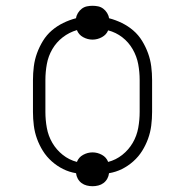

<svg xmlns="http://www.w3.org/2000/svg" viewBox="-20 -597 640 664"><path d="M300 47Q290 47 280 44.5Q270 42 262 36Q254 30 249 21Q244 12 243 2Q219 -2 198 -12.5Q177 -23 159 -39Q141 -55 128.5 -75Q116 -95 108 -117Q100 -139 97 -162.5Q94 -186 94 -210V-320Q94 -344 97 -367.5Q100 -391 108 -413Q116 -435 128.5 -455.5Q141 -476 159 -491.5Q177 -507 198.5 -517.5Q220 -528 243 -534Q244 -543 249.5 -552Q255 -561 263 -567Q271 -573 280.5 -575Q290 -577 300 -577Q310 -577 319.5 -575Q329 -573 337 -567Q345 -561 350.5 -552Q356 -543 357 -534Q380 -528 401.5 -517.5Q423 -507 441 -491.5Q459 -476 471.5 -455.5Q484 -435 492 -413Q500 -391 503 -367.5Q506 -344 506 -320V-210Q506 -186 503 -162.5Q500 -139 492 -117Q484 -95 471.5 -75Q459 -55 441 -39Q423 -23 402 -12.5Q381 -2 357 2Q356 12 351 21Q346 30 338 36Q330 42 320 44.5Q310 47 300 47ZM246 -37Q252 -53 267.5 -61.5Q283 -70 300 -70Q317 -70 332.5 -61.5Q348 -53 354 -37Q381 -44 403 -61.5Q425 -79 439 -103Q453 -127 458 -154.5Q463 -182 463 -210V-320Q463 -348 458 -375Q453 -402 439 -426.5Q425 -451 403 -468Q381 -485 354 -492Q348 -477 332.5 -468.5Q317 -460 300 -460Q283 -460 267.5 -468.5Q252 -477 246 -493Q219 -485 197 -468Q175 -451 161 -427Q147 -403 142 -375.5Q137 -348 137 -320V-210Q137 -182 142 -154.5Q147 -127 161 -103Q175 -79 197 -61.5Q219 -44 246 -37Z"/></svg>

Font: Iosevka Curly Slab XLtEx
Style: Regular
Weight: 200
Width: 7
Monospace: yes
Designer: Belleve Invis
Foundry: Belleve Invis
Version: Version 11.1.0; ttfautohint (v1.8.3)